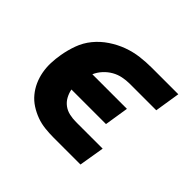

<svg xmlns="http://www.w3.org/2000/svg" viewBox="-128 -693 856 856"><g transform="rotate(45 300.0 -265.0)"><path d="M299 0Q271 0 243 -3Q215 -6 189.5 -15.5Q164 -25 141.5 -39.5Q119 -54 102 -74.5Q85 -95 74 -119.5Q63 -144 58 -171Q53 -198 54 -226.5Q55 -255 60 -283Q66 -319 79 -355Q92 -391 116.5 -421Q141 -451 174 -473Q207 -495 242.5 -508Q278 -521 314.5 -525.5Q351 -530 387 -530H554L535 -410H367Q346 -410 323.5 -405.5Q301 -401 281 -389.5Q261 -378 245 -360.5Q229 -343 220 -322H438L420 -208H202Q206 -188 215.5 -170.5Q225 -153 241 -141Q257 -129 277.5 -124.5Q298 -120 319 -120H487L467 0Z"/></g></svg>

Font: Iosevka Curly Heavy Extended
Style: Italic
Weight: 900
Width: 7
Italic angle: -9°
Monospace: yes
Designer: Belleve Invis
Foundry: Belleve Invis
Version: Version 11.1.0; ttfautohint (v1.8.3)